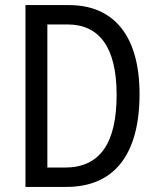

<svg xmlns="http://www.w3.org/2000/svg" viewBox="-20 -734 620 754"><path d="M528 -365C528 -593 427 -714 251 -714H80V0H241C426 0 528 -124 528 -365ZM438 -362C438 -172 373 -76 235 -76H166V-638H245C370 -638 438 -548 438 -362Z"/></svg>

Font: Noto Sans Lao Looped Condensed
Style: Regular
Weight: 400
Width: 3
Designer: Mark Frömberg, Ben Mitchell
Foundry: The Fontpad Ltd
Version: Version 1.003